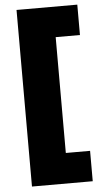

<svg xmlns="http://www.w3.org/2000/svg" viewBox="-59 -827 487 938"><g transform="rotate(-5 185.0 -358.0)"><path d="M357 -642V-791H59V75H357V-74H238V-642Z"/></g></svg>

Font: Radio Edit
Style: P3
Weight: 800
Version: Version 3.001;PS 003.001;hotconv 1.0.70;makeotf.lib2.5.58329